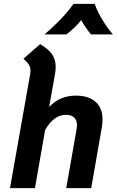

<svg xmlns="http://www.w3.org/2000/svg" viewBox="-20 -980 608 1000"><path d="M514 -358Q514 -340 511 -320L455 0H325L379 -308Q381 -322 381 -328Q381 -353 366.5 -367.5Q352 -382 324 -382Q260 -382 215 -303L162 0H32L137 -593Q139 -605 139 -611Q139 -629 130.5 -643Q122 -657 102 -674L189 -750Q232 -725 251 -697.5Q270 -670 270 -632Q270 -615 267 -597L236 -423Q292 -482 375 -482Q441 -482 477.5 -450Q514 -418 514 -358ZM363 -960H473Q489 -915 517.5 -870Q546 -825 568 -801H454Q430 -828 403 -875Q370 -834 326 -801H212Q244 -827 287.5 -871Q331 -915 363 -960Z"/></svg>

Font: KoHo
Style: Bold Italic
Weight: 700
Italic angle: -10°
Version: Version 1.000; ttfautohint (v1.6)